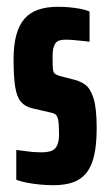

<svg xmlns="http://www.w3.org/2000/svg" viewBox="-20 -538 318 566"><path d="M136 8Q118 8 97.5 6Q77 4 59 0.5Q41 -3 28 -8V-96Q34 -95 43.5 -94Q53 -93 63.5 -91.5Q74 -90 84 -89.5Q94 -89 102 -89Q118 -89 129.5 -92.5Q141 -96 147.5 -107.5Q154 -119 154 -143Q154 -172 151.5 -184.5Q149 -197 143 -201Q137 -205 126 -207L74 -219Q54 -224 42 -237.5Q30 -251 25 -280.5Q20 -310 20 -363Q20 -405 28 -434.5Q36 -464 52 -482.5Q68 -501 93 -509.5Q118 -518 151 -518Q167 -518 184 -516.5Q201 -515 217 -512Q233 -509 244 -504V-415Q235 -416 222 -417.5Q209 -419 196.5 -420Q184 -421 174 -421Q159 -421 151 -417Q143 -413 139 -401.5Q135 -390 135 -371Q135 -346 136 -335Q137 -324 142 -320.5Q147 -317 156 -314L199 -303Q216 -299 231 -288.5Q246 -278 255.5 -249Q265 -220 265 -161Q265 -112 257.5 -79.5Q250 -47 234 -27.5Q218 -8 194 0Q170 8 136 8Z"/></svg>

Font: Saira UltraCondensed ExtraBold
Style: Regular
Weight: 800
Width: 1
Designer: Hector Gatti with collaboration of the Omnibus-Type team
Foundry: Omnibus-Type
Version: Version 1.101